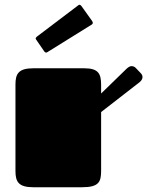

<svg xmlns="http://www.w3.org/2000/svg" viewBox="-20 -787 619 807"><path d="M45 -68C45 -23 58 0 120 0H325C396 0 405 -23 405 -69V-316L566 -441C575 -448 579 -456 579 -463C579 -469 576 -475 572 -479L550 -502C546 -506 540 -509 533 -509C527 -509 521 -506 513 -499L405 -394V-430C405 -477 394 -500 334 -500H120C58 -500 45 -477 45 -432ZM366 -684C369 -686 370 -688 370 -691C370 -693 369 -696 367 -699L322 -762C319 -765 317 -767 315 -767C312 -767 310 -766 308 -764L135 -633C132 -630 130 -628 130 -625C130 -624 131 -621 133 -619L166 -571C169 -567 172 -566 174 -566C176 -566 178 -567 181 -569Z"/></svg>

Font: Fascinate
Style: Regular
Weight: 900
Designer: Astigmatic (AOETI)
Foundry: Astigmatic (AOETI)
Version: Version 1.000